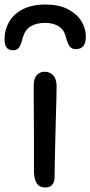

<svg xmlns="http://www.w3.org/2000/svg" viewBox="-58 -817 399 848"><path d="M142 11Q125 11 114 3Q103 -5 97.5 -22Q92 -39 92 -62Q92 -140 92 -195Q92 -250 91.5 -290.5Q91 -331 91 -366Q91 -401 91 -440Q91 -458 96 -471Q101 -484 112 -492Q123 -500 140 -500Q162 -500 176.5 -485Q191 -470 192 -439Q192 -417 191 -376.5Q190 -336 188.5 -287Q187 -238 186 -188.5Q185 -139 184 -98Q183 -57 183 -33Q183 -14 173 -1.5Q163 11 142 11ZM144 -797Q201 -797 240.5 -777Q280 -757 300.5 -725Q321 -693 321 -657Q321 -626 309.5 -613Q298 -600 277 -600Q260 -600 250.5 -611Q241 -622 233 -653Q226 -685 201.5 -700.5Q177 -716 141 -716Q103 -716 78 -701Q53 -686 43 -652Q35 -619 26 -607Q17 -595 0 -595Q-19 -595 -28.5 -606.5Q-38 -618 -38 -643Q-38 -685 -18 -720Q2 -755 42.5 -776Q83 -797 144 -797Z"/></svg>

Font: Shantell Sans
Style: Regular
Weight: 400
Designer: Stephen Nixon, Anya Danilova, Shantell Martin
Foundry: Arrow Type
Version: Version 1.008;[ac192a2d6]